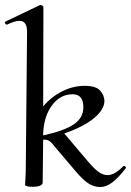

<svg xmlns="http://www.w3.org/2000/svg" viewBox="-31 -745 528 774"><path d="M469 -76Q473 -76 475.5 -72.5Q478 -69 476 -67Q446 -28 421.5 -9.5Q397 9 373 9Q348 9 325.5 -5.5Q303 -20 271 -58L187 -157Q175 -173 165.5 -178Q156 -183 143 -182L141 -9Q141 -1 130.5 3.5Q120 8 100 8Q74 8 70 1Q70 -2 71.5 -25Q73 -48 73 -74L78 -610Q79 -636 71.5 -648.5Q64 -661 47 -661Q29 -661 -2 -646H-4Q-8 -646 -10.5 -651Q-13 -656 -9 -658L131 -725H133Q136 -725 140 -722Q144 -719 144 -717L143 -316Q176 -355 220 -377Q264 -399 310 -399Q355 -399 372 -380.5Q389 -362 390 -339Q390 -303 347 -268Q304 -233 228 -207L323 -95Q351 -62 368.5 -50.5Q386 -39 402 -39Q431 -39 466 -75Q467 -76 469 -76ZM143 -207V-199Q229 -218 267 -244Q305 -270 305 -313Q305 -365 262 -365Q212 -365 179 -321Q146 -277 143 -207Z"/></svg>

Font: Cormorant Upright Medium
Style: Regular
Weight: 500
Designer: Christian Thalmann (Catharsis Fonts)
Foundry: Catharsis Fonts
Version: Version 3.302